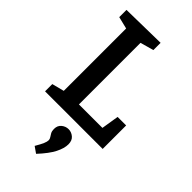

<svg xmlns="http://www.w3.org/2000/svg" viewBox="-303 -779 1162 1162"><g transform="rotate(45 278.0 -198.0)"><path d="M460 -201H533V0H40V-62L118 -82V-616L40 -635V-697L327 -702V-640L241 -616V-89H442ZM269 306 229 278Q249 244 257 225Q265 206 265 195Q265 183 258.5 174Q252 165 245.5 153Q239 141 239 123Q239 93 259 77Q279 61 303 61Q327 61 347 77.5Q367 94 367 127Q367 161 345 204.5Q323 248 269 306Z"/></g></svg>

Font: Bitter SemiBold
Style: Regular
Weight: 600
Designer: Sol Matas, and Bitter project Authors
Foundry: Sol Matas
Version: Version 2.001